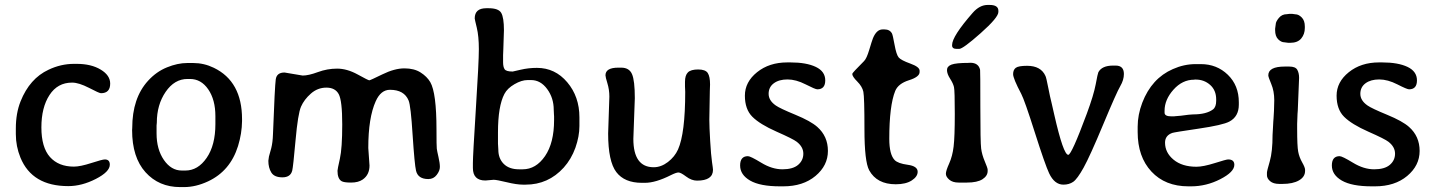

<svg xmlns="http://www.w3.org/2000/svg" viewBox="-20 -741 5759 770"><path d="M43.5 -203.1V-225.6Q43.5 -287.1 62.5 -334.5Q99.1 -426.3 174.8 -461.4Q224.1 -484.9 276.9 -484.9H287.6Q345.7 -484.9 383.8 -461.9Q421.9 -439 421.9 -405.8Q421.9 -367.2 384.8 -367.2Q377.9 -367.2 336.9 -388.7Q295.9 -409.7 269.5 -409.7Q269 -409.7 268.6 -409.7Q210.9 -409.7 178.5 -359.9Q146 -310.1 146 -230Q146 -149.9 180.4 -111.3Q214.8 -72.8 276.4 -72.8Q301.8 -72.8 346.2 -87.2Q390.6 -101.6 400.4 -101.6Q420.4 -101.6 420.4 -80.6Q420.4 -52.2 364.3 -23.4Q308.1 5.4 253.9 5.4Q108.9 5.4 62 -108.9Q43.5 -154.3 43.5 -203.1Z M607.9 -206.1Q607.9 -142.1 637.2 -99.6Q666.5 -57.1 709 -57.1H723.6Q773.9 -57.1 808.8 -107.9Q843.8 -158.7 843.8 -243.2V-275.4Q843.8 -340.8 815.2 -382.6Q786.6 -424.3 741.7 -424.3H731.9Q679.7 -424.3 644.3 -372.6Q608.9 -320.8 608.9 -249L607.9 -237.8ZM718.3 9.3H702.6Q617.2 9.3 563.5 -50.3Q509.8 -109.9 509.8 -219.2L510.3 -227.5Q510.3 -347.7 573.7 -417Q606.9 -453.6 649.7 -470.9Q692.4 -488.3 731 -488.3H754.9Q797.9 -488.3 837.4 -469.2Q950.7 -414.6 950.7 -263.2V-255.4Q950.2 -206.1 934.6 -155.3Q903.3 -55.2 814.5 -13.7Q765.1 9.3 718.3 9.3Z M1705.6 -411.6Q1730.5 -368.7 1730.5 -220.7Q1730.5 -154.3 1731.7 -144.8Q1732.9 -135.3 1738.5 -111.1Q1744.1 -86.9 1744.1 -71.5Q1744.1 -56.2 1731.4 -39.6Q1718.8 -22.9 1697.8 -22.9Q1656.2 -22.9 1648.4 -56.6Q1642.6 -81.1 1634.8 -199.2Q1627.4 -317.4 1618.7 -337.9Q1601.1 -380.9 1543.9 -380.9Q1507.3 -380.9 1486.8 -335Q1457 -269 1457 -147.5L1461.9 -77.1Q1461.9 -40 1434.6 -21Q1417 -8.8 1387.9 -8.8Q1358.9 -8.8 1349.6 -14.6Q1333.5 -24.4 1333.5 -56.2Q1333.5 -62 1343 -104.2Q1352.5 -146.5 1352.5 -241.9Q1352.5 -337.4 1338.4 -363.5Q1324.2 -389.6 1289.1 -389.6Q1253.9 -389.6 1226.8 -365.7Q1199.7 -341.8 1187.3 -313.5Q1174.8 -285.2 1165.3 -178.7Q1155.8 -72.3 1151.9 -56.6Q1145 -29.8 1112.5 -29.8Q1080.1 -29.8 1068.1 -49.1Q1056.2 -68.4 1056.2 -96.2L1058.6 -113.3L1067.9 -147Q1073.7 -170.4 1074.7 -201.7Q1082 -395.5 1085.9 -422.9Q1089.8 -450.2 1121.1 -450.2L1193.8 -438Q1217.3 -438 1254.9 -451.9Q1292.5 -465.8 1332 -465.8Q1371.6 -465.8 1414.3 -442.4Q1457 -418.9 1460.9 -418.9Q1464.8 -418.9 1513.7 -442.9Q1562.5 -466.8 1601.8 -466.8Q1641.1 -466.8 1666.7 -450.4Q1692.4 -434.1 1705.6 -411.6Z M2061.5 -62H2076.2Q2129.4 -62 2165.8 -115Q2202.1 -168 2202.1 -259.3V-274.9L2201.7 -280.3L2201.2 -290.5Q2200.7 -295.9 2200.7 -300.8Q2200.7 -348.1 2174.3 -384Q2147.9 -419.9 2109.9 -419.9H2095.7Q2071.8 -419.9 2043.2 -403.3Q2014.6 -386.7 2002.9 -364.3Q1977.1 -315.4 1977.1 -210V-165Q1978.5 -150.4 1978.5 -140.6Q1978.5 -105.5 2000.2 -83.7Q2022 -62 2061.5 -62ZM1997.6 -491.2Q1997.6 -472.7 2003.7 -463.4Q2009.8 -454.1 2036.1 -454.1Q2036.6 -454.1 2068.1 -461.4Q2099.6 -468.8 2133.3 -468.8Q2206.1 -468.8 2254.9 -411.1Q2303.7 -353.5 2303.7 -270.5V-235.4Q2303.7 -194.3 2287.6 -148.4Q2271 -102.5 2240.7 -68.8Q2178.7 -0.5 2087.9 -0.5H2077.1Q2051.8 -0.5 2011.7 -10.3Q1971.7 -20 1959.5 -20L1926.8 -17.1Q1876.5 -17.1 1876.5 -67.4V-87.4Q1876.5 -117.2 1888.4 -304.7Q1900.4 -492.2 1900.4 -543.9Q1900.4 -595.7 1892.1 -629.9Q1883.8 -664.1 1883.8 -667Q1883.8 -708 1930.2 -708H1939.9Q1979.5 -708 1990.2 -689.2Q2001 -670.4 2001 -619.6L1998.5 -542L1997.6 -520Z M2408.2 -439Q2408.2 -469.7 2460 -469.7H2471.2Q2503.4 -469.7 2514.6 -443.8Q2525.9 -418 2525.9 -347.2L2520 -184.1Q2520 -70.3 2601.6 -70.3Q2631.3 -70.3 2658.7 -91.3Q2686 -112.3 2699.2 -141.6Q2728 -206.1 2728 -372.6L2727.1 -394V-413.1Q2727.1 -439 2738.8 -450.7Q2750.5 -462.4 2779.8 -462.4Q2809.1 -462.4 2818.4 -448.2Q2827.6 -434.1 2827.6 -402.3L2826.7 -376.5L2824.7 -261.2Q2824.7 -233.4 2828.1 -175.8Q2831.5 -118.2 2835.4 -91.6Q2839.4 -64.9 2839.4 -60.1Q2839.4 -16.6 2775.4 -16.6Q2753.4 -16.6 2731.7 -33Q2710 -49.3 2700.9 -49.3Q2691.9 -49.3 2670.4 -38.6Q2609.4 -7.8 2566.4 -7.8H2554.2Q2484.4 -7.8 2451.7 -50.8Q2418.9 -93.8 2418.9 -205.6L2423.8 -353.5Q2423.8 -381.3 2416 -406.7Q2408.2 -432.1 2408.2 -439Z M3137.2 -490.7H3149.9Q3213.9 -490.7 3251.7 -472.7Q3289.6 -454.6 3289.6 -418.7Q3289.6 -382.8 3257.8 -382.8Q3249.5 -382.8 3210.9 -402.6Q3172.4 -422.4 3138.2 -422.4Q3104 -422.4 3083.3 -407Q3062.5 -391.6 3062.5 -364.7Q3062.5 -337.9 3091.3 -317.9Q3107.9 -306.2 3169.7 -280.8Q3231.4 -255.4 3257.8 -231.9Q3300.3 -194.3 3300.3 -135.7Q3300.3 -77.1 3250.5 -35.4Q3200.7 6.3 3121.1 6.3H3108.4Q3028.3 6.3 2988.3 -16.8Q2948.2 -40 2948.2 -77.4Q2948.2 -114.7 2979.5 -114.7Q2989.7 -114.7 3033 -88.4Q3076.2 -62 3117.9 -62Q3159.7 -62 3180.7 -79.8Q3201.7 -97.7 3201.7 -124.8Q3201.7 -151.9 3175.3 -172.4Q3161.1 -183.6 3094.2 -213.1Q3027.3 -242.7 2997.3 -272.7Q2967.3 -302.7 2967.3 -357.4Q2967.3 -412.1 3016.1 -451.4Q3064.9 -490.7 3137.2 -490.7Z M3660.2 -52.2Q3660.2 -32.7 3636.5 -17.3Q3612.8 -2 3572.3 -2Q3496.6 -2 3465.8 -58.1Q3446.8 -93.3 3446.8 -222.7Q3446.8 -352.1 3442.4 -373Q3438 -394 3418 -414.1Q3397.9 -434.1 3397.9 -444.8Q3397.9 -448.7 3445.3 -496.1Q3455.6 -506.3 3466.1 -541.5Q3476.6 -576.7 3481 -587.9Q3495.6 -623 3519.5 -623H3527.3Q3548.3 -623 3557.1 -606.9Q3560.5 -600.6 3567.6 -561.3Q3574.7 -522 3584 -510.7Q3593.3 -499.5 3630.6 -486.1Q3668 -472.7 3668 -457.5V-452.1Q3668 -432.6 3625.2 -419.2Q3582.5 -405.8 3570.3 -376.5Q3546.4 -317.4 3546.4 -184.1Q3546.4 -121.6 3567.9 -99.1Q3581.1 -85.4 3620.6 -80.1Q3660.2 -74.7 3660.2 -52.2Z M3826.7 -544.9H3816.9Q3798.3 -544.9 3798.3 -558.6V-560.5Q3798.3 -595.2 3880.9 -689.5Q3908.7 -721.2 3940.9 -721.2H3948.7Q3983.9 -721.2 3983.9 -697.8V-692.9Q3983.9 -670.9 3912.8 -607.9Q3841.8 -544.9 3826.7 -544.9ZM3857.4 -8.8H3824.7Q3800.3 -8.8 3786.9 -20.5Q3773.4 -32.2 3773.4 -44.2Q3773.4 -56.2 3786.6 -85.4Q3799.8 -114.7 3804.4 -153.3Q3809.1 -191.9 3809.1 -284.4Q3809.1 -377 3805.9 -391.6Q3802.7 -406.2 3790.3 -425.5Q3777.8 -444.8 3777.8 -460Q3777.8 -475.1 3795.9 -481.9Q3814 -488.8 3864.7 -488.8L3871.1 -489.3Q3904.3 -489.3 3910.6 -460.9Q3911.6 -456.5 3911.6 -313.5Q3911.6 -170.4 3914.8 -145.5Q3918 -120.6 3929.4 -93.8Q3940.9 -66.9 3940.9 -60.5V-55.2Q3940.9 -35.6 3920.2 -22.2Q3899.4 -8.8 3857.4 -8.8Z M4244.6 -0.5Q4209 -0.5 4187.5 -45.9Q4171.4 -80.1 4130.1 -209.7Q4088.9 -339.4 4075.7 -364.3Q4043 -426.3 4043 -443.6Q4043 -460.9 4053.7 -469Q4064.5 -477.1 4099.1 -477.1Q4154.8 -477.1 4172.9 -436Q4176.3 -428.7 4183.6 -390.9Q4190.9 -353 4198.2 -324.2L4208 -281.2Q4244.6 -120.1 4264.2 -120.1Q4277.3 -120.1 4338.4 -284.7Q4366.2 -359.9 4374.3 -403.1Q4382.3 -446.3 4384.8 -451.2Q4398.9 -478 4444.3 -478H4454.1Q4487.3 -478 4487.3 -444.3Q4487.3 -420.4 4472.7 -395.5Q4458 -370.6 4404.5 -242.4Q4351.1 -114.3 4325.7 -68.6Q4300.3 -22.9 4283.9 -11.7Q4267.6 -0.5 4244.6 -0.5Z M4650.4 -296.9V-289.1Q4650.4 -274.4 4677.2 -274.4H4689L4691.9 -274.9L4715.8 -276.9Q4753.4 -282.2 4764.6 -282.2Q4817.9 -282.2 4844.7 -302.2Q4857.4 -312 4857.4 -336.9V-342.3Q4857.4 -378.9 4833.3 -400.4Q4809.1 -421.9 4775.4 -421.9H4772L4769 -421.4Q4721.7 -421.4 4686 -381.3Q4650.4 -341.3 4650.4 -296.9ZM4756.8 6.3H4746.1Q4652.8 6.3 4597.7 -53Q4542.5 -112.3 4542.5 -211.4V-232.9Q4542.5 -280.3 4561 -329.1Q4598.6 -426.8 4683.6 -463.9Q4728.5 -483.9 4774.9 -483.9H4795.9Q4859.9 -483.9 4904.1 -441.2Q4948.2 -398.4 4948.2 -331.1V-321.3Q4948.2 -273.4 4910.2 -253.4Q4883.8 -239.3 4787.1 -225.1Q4690.4 -210.9 4681.6 -208Q4652.3 -197.8 4652.3 -168.9Q4652.3 -128.9 4686.5 -100.6Q4720.7 -72.3 4778.3 -72.3Q4805.2 -72.3 4851.6 -86.9Q4897.9 -101.6 4905.3 -101.6Q4930.2 -101.6 4930.2 -80.1Q4930.2 -51.3 4874 -22.5Q4817.9 6.3 4756.8 6.3Z M5212.9 -634.8V-628.9Q5212.9 -604 5198.5 -586.7Q5184.1 -569.3 5154.3 -569.3H5146.5L5131.3 -571.3Q5118.2 -571.3 5106 -583.5Q5093.8 -595.7 5093.8 -620.1V-626L5096.2 -643.6Q5096.2 -653.8 5108.6 -668.9Q5121.1 -684.1 5140.6 -684.1L5151.9 -685.5H5161.6L5175.3 -683.6Q5188 -683.6 5200.4 -671.1Q5212.9 -658.7 5212.9 -634.8ZM5189.9 -428.7 5184.6 -297.4 5183.6 -284.2 5182.1 -244.1V-225.1Q5182.1 -154.8 5186.3 -132.8Q5190.4 -110.8 5202.1 -90.1Q5213.9 -69.3 5213.9 -60.1V-55.7Q5213.9 -31.7 5189.5 -17.6Q5165 -3.4 5123 -3.4H5110.8Q5086.4 -3.4 5073.7 -14.4Q5061 -25.4 5061 -38.1V-48.8Q5061 -55.2 5072.3 -94Q5083.5 -132.8 5083.5 -199.7Q5085 -218.8 5085 -226.1L5086.4 -252.9L5087.4 -266.1Q5089.8 -300.3 5089.8 -319.3L5090.3 -338.9Q5090.3 -375.5 5078.4 -403.8Q5066.4 -432.1 5066.4 -439Q5066.4 -474.1 5132.8 -474.1H5150.4Q5175.3 -474.1 5182.6 -461.2Q5189.9 -448.2 5189.9 -428.7Z M5510.3 -490.7H5522.9Q5586.9 -490.7 5624.8 -472.7Q5662.6 -454.6 5662.6 -418.7Q5662.6 -382.8 5630.9 -382.8Q5622.6 -382.8 5584 -402.6Q5545.4 -422.4 5511.2 -422.4Q5477.1 -422.4 5456.3 -407Q5435.5 -391.6 5435.5 -364.7Q5435.5 -337.9 5464.4 -317.9Q5481 -306.2 5542.7 -280.8Q5604.5 -255.4 5630.9 -231.9Q5673.3 -194.3 5673.3 -135.7Q5673.3 -77.1 5623.5 -35.4Q5573.7 6.3 5494.1 6.3H5481.4Q5401.4 6.3 5361.3 -16.8Q5321.3 -40 5321.3 -77.4Q5321.3 -114.7 5352.5 -114.7Q5362.8 -114.7 5406 -88.4Q5449.2 -62 5491 -62Q5532.7 -62 5553.7 -79.8Q5574.7 -97.7 5574.7 -124.8Q5574.7 -151.9 5548.3 -172.4Q5534.2 -183.6 5467.3 -213.1Q5400.4 -242.7 5370.4 -272.7Q5340.3 -302.7 5340.3 -357.4Q5340.3 -412.1 5389.2 -451.4Q5438 -490.7 5510.3 -490.7Z"/></svg>

Font: Averia Gruesa Libre
Style: Regular
Weight: 400
Italic angle: -1.70001°
Version: Version 1.002